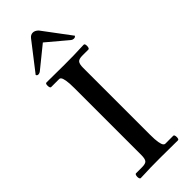

<svg xmlns="http://www.w3.org/2000/svg" viewBox="-291 -931 965 965"><g transform="rotate(-45 192.0 -448.5)"><path d="M246 -121Q246 -83 249.5 -64Q253 -45 258 -39Q263 -33 267 -33H325Q333 -33 333 -14Q333 -10 331.5 -5Q330 0 325 0Q294 0 261.5 -0.5Q229 -1 199 -1Q157 -1 132 -0.5Q107 0 91 1Q75 2 59 2Q55 2 53 -3Q51 -8 51 -14Q51 -21 53 -26.5Q55 -32 59 -32H102Q128 -32 135.5 -42Q143 -52 143 -78V-552Q143 -591 139.5 -609.5Q136 -628 131.5 -634Q127 -640 122 -640H64Q56 -640 56 -659Q56 -664 57.5 -668.5Q59 -673 64 -673Q96 -673 128 -672.5Q160 -672 190 -672Q233 -672 257.5 -672.5Q282 -673 298 -674Q314 -675 330 -675Q335 -675 336.5 -670Q338 -665 338 -659Q338 -652 336 -646.5Q334 -641 330 -641H287Q262 -641 254 -631Q246 -621 246 -595ZM193 -828 82 -738Q73 -730 63 -730Q55 -730 52 -738L166 -885Q177 -899 192 -899Q207 -899 221 -885L331 -738Q331 -738 327.5 -734.5Q324 -731 317 -731Q313 -731 309 -732.5Q305 -734 300 -738Z"/></g></svg>

Font: Sedan
Style: Regular
Weight: 400
Designer: Sebastian Salazar
Foundry: Sebastian Salazar
Version: Version 1.100; ttfautohint (v1.8.4.7-5d5b)